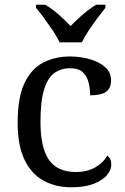

<svg xmlns="http://www.w3.org/2000/svg" viewBox="-20 -786 532 816"><path d="M283 10Q217 10 165.5 -18Q114 -46 84.5 -106.5Q55 -167 55 -265Q55 -372 84.5 -433.5Q114 -495 164.5 -520.5Q215 -546 278 -546Q320 -546 360 -535Q400 -524 426 -501.5Q452 -479 452 -444Q452 -421 442 -407Q432 -393 412.5 -387Q393 -381 363 -381Q363 -413 355.5 -439Q348 -465 330 -480.5Q312 -496 278 -496Q240 -496 211.5 -476Q183 -456 167.5 -406Q152 -356 152 -266Q152 -160 187.5 -107.5Q223 -55 303 -55Q350 -55 384.5 -74.5Q419 -94 436 -125Q444 -119 448.5 -109.5Q453 -100 453 -86Q453 -63 434 -41Q415 -19 377.5 -4.5Q340 10 283 10ZM233 -606Q223 -629 205 -655.5Q187 -682 168 -708Q149 -734 133 -753V-766H172Q201 -749 229.5 -724Q258 -699 280 -675Q295 -691 313 -707.5Q331 -724 350.5 -739.5Q370 -755 389 -766H428V-753Q413 -734 393.5 -708Q374 -682 356.5 -655.5Q339 -629 328 -606Z"/></svg>

Font: Noto Serif Toto
Style: Regular
Weight: 400
Designer: Monotype Design Team
Foundry: Monotype Imaging Inc.
Version: Version 2.001